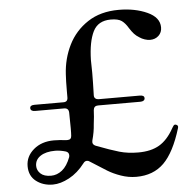

<svg xmlns="http://www.w3.org/2000/svg" viewBox="-55 -832 921 900"><g transform="rotate(-5 406.0 -381.5)"><path d="M766 -206 765 -200Q731 -88 681 -38.5Q631 11 551 11Q514 11 478.5 -1.5Q443 -14 417 -30Q391 -46 338 -80Q333 -84 326 -84Q316 -84 309 -74Q276 -31 235 -9Q194 13 158 13Q112 13 79.5 -12Q47 -37 47 -83Q47 -129 84.5 -161Q122 -193 180 -193Q203 -193 239 -189H244Q262 -189 263 -207Q264 -218 264 -244L263 -317Q262 -338 241 -338H104Q94 -338 88.5 -342Q83 -346 83 -353Q83 -367 104 -367H241Q261 -367 261 -388V-416Q261 -466 263 -496Q267 -570 298.5 -633.5Q330 -697 390 -736.5Q450 -776 536 -776Q612 -776 669.5 -750Q727 -724 727 -677Q727 -653 711 -638Q695 -623 671 -623Q659 -623 645.5 -627.5Q632 -632 622 -639Q607 -648 597.5 -658.5Q588 -669 577 -686Q563 -710 546.5 -722Q530 -734 495 -734Q435 -734 411.5 -686.5Q388 -639 386 -553L387 -493Q387 -452 385 -388V-386Q385 -377 391 -372Q397 -367 406 -367H600Q621 -367 621 -353Q621 -346 615.5 -342Q610 -338 600 -338H401Q381 -338 379 -318Q378 -289 373 -251Q371 -217 360 -177Q359 -174 359 -169Q359 -157 373 -151Q441 -125 481 -113.5Q521 -102 570 -102Q630 -102 669 -125Q708 -148 737 -200Q739 -203 741.5 -207.5Q744 -212 746.5 -214.5Q749 -217 753 -217Q757 -217 761.5 -214Q766 -211 766 -206ZM245 -109Q246 -112 246 -117Q246 -131 232 -136Q205 -144 182 -144Q138 -144 112.5 -127Q87 -110 87 -81Q87 -60 103.5 -44.5Q120 -29 153 -29Q181 -29 205 -48Q229 -67 245 -109Z"/></g></svg>

Font: Shippori Mincho B1
Style: Bold
Weight: 700
Designer: FONTDASU
Foundry: FONTDASU / Google Inc. / but / Adobe
Version: Version 3.110; ttfautohint (v1.8.3)